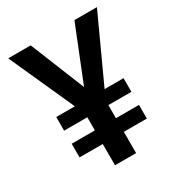

<svg xmlns="http://www.w3.org/2000/svg" viewBox="-170 -826 872 939"><g transform="rotate(-30 266.0 -357.0)"><path d="M266 -407 389 -714H516L348 -348H455V-271H325V-197H455V-120H325V0H206V-120H75V-197H206V-271H75V-348H180L15 -714H142Z"/></g></svg>

Font: Noto Sans Lao UI SemCond SemBd
Style: Regular
Weight: 600
Width: 4
Designer: Monotype Design Team
Foundry: Monotype Imaging Inc.
Version: Version 2.000; ttfautohint (v1.8.4.7-5d5b)